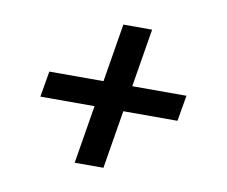

<svg xmlns="http://www.w3.org/2000/svg" viewBox="-53 -597 606 513"><g transform="rotate(10 250.0 -340.0)"><path d="M179 -147 205 -305H58L70 -375H217L243 -533H321L295 -375H442L430 -305H283L257 -147Z"/></g></svg>

Font: Iosevka Custom
Style: Italic
Weight: 400
Italic angle: -9°
Monospace: yes
Designer: Belleve Invis
Foundry: Belleve Invis
Version: Version 30.3.3; ttfautohint (v1.8.3)